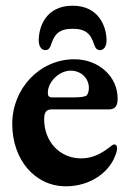

<svg xmlns="http://www.w3.org/2000/svg" viewBox="-20 -640 457 674"><path d="M139 -464C151 -464 156 -473 160 -485C171 -519 187 -539 235 -539C283 -539 299 -519 310 -485C314 -473 319 -464 331 -464C343 -464 354 -475 354 -498C354 -545 328 -620 235 -620C142 -620 116 -547 116 -498C116 -475 127 -464 139 -464ZM211 14C300 14 363 -38 383 -90C389 -103 391 -113 391 -120C391 -128 387 -133 381 -133C377 -133 372 -129 367 -125C335 -100 304 -84 265 -84C189 -84 135 -144 135 -221C135 -247 143 -256 162 -256H362C384 -256 393 -268 393 -294C393 -372 326 -432 241 -432C120 -432 23 -330 23 -205C23 -79 103 14 211 14ZM162 -298C153 -298 148 -303 148 -312C146 -351 187 -392 228 -392C264 -392 292 -366 292 -331C292 -317 287 -305 281 -303C268 -299 260 -298 222 -298Z"/></svg>

Font: EB Garamond
Style: Bold
Weight: 700
Designer: Georg Duffner and Octavio Pardo
Foundry: Georg Duffner
Version: Version 1.000;PS 001.000;hotconv 1.0.88;makeotf.lib2.5.64775